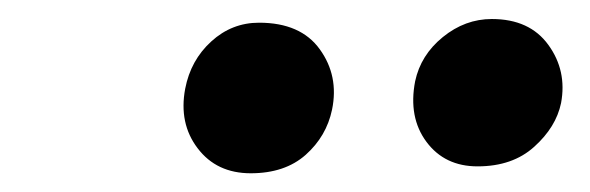

<svg xmlns="http://www.w3.org/2000/svg" viewBox="-20 -754 624 203"><path d="M484.9 -578.1Q450.2 -578.1 430.9 -604Q411.6 -629.9 418.9 -668Q424.8 -695.8 448.2 -714.8Q471.7 -733.9 500 -733.9Q540 -733.9 559.8 -706.5Q579.6 -679.2 573.2 -645Q567.9 -619.6 544.9 -598.9Q522 -578.1 484.9 -578.1ZM175.8 -660.2Q181.6 -690.4 203.4 -710.2Q225.1 -730 253.9 -730Q297.9 -730 318.1 -701.9Q338.4 -673.8 331.1 -638.2Q325.2 -609.9 303.2 -590.3Q281.2 -570.8 245.1 -570.8Q209 -570.8 189 -597.2Q168.9 -623.5 175.8 -660.2Z"/></svg>

Font: Shantell Sans Irregular
Style: Italic
Weight: 500
Italic angle: -11.31°
Designer: Stephen Nixon, Anya Danilova, Shantell Martin
Foundry: Arrow Type
Version: Version 1.006;[9816181b4]